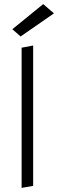

<svg xmlns="http://www.w3.org/2000/svg" viewBox="-20 -913 282 933"><path d="M40 -771 80.1 -735.8 242.2 -848.1 189.9 -893.1ZM85 -681.2V0L141.1 -9.8V-691.9Z"/></svg>

Font: Comic Neue Angular
Style: Regular
Weight: 400
Designer: Craig Rozynski
Foundry: Craig Rozynski
Version: Version 2.003